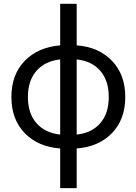

<svg xmlns="http://www.w3.org/2000/svg" viewBox="-20 -772 715 1011"><path d="M296.9 -459Q218.8 -451.2 172.9 -399.9Q127 -348.6 127 -261.2Q127 -173.8 172.9 -122.6Q218.8 -71.3 296.9 -63.5ZM383.8 -63.5Q461.9 -71.3 507.3 -122.6Q552.7 -173.8 552.7 -261.2Q552.7 -348.6 507.3 -399.9Q461.9 -451.2 383.8 -459ZM383.8 -533.2Q500 -524.4 569.8 -451.7Q639.6 -378.9 639.6 -261.2Q639.6 -143.6 569.8 -71.3Q500 1 383.8 9.8V218.8H296.9V9.8Q179.7 1 109.9 -71.3Q40 -143.6 40 -261.2Q40 -378.9 109.9 -451.2Q179.7 -523.4 296.9 -533.2V-752H383.8Z"/></svg>

Font: Nasu
Style: Regular
Weight: 400
Designer: Ryoko NISHIZUKA (kana &amp; ideographs); Paul D. Hunt (Latin, Greek &amp; Cyrillic); Wenlong ZHANG (bopomofo); Sandoll C
Version: Version 2014.1215